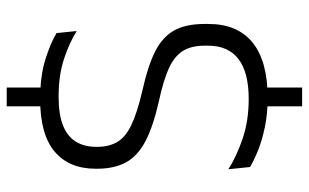

<svg xmlns="http://www.w3.org/2000/svg" viewBox="-190 -596 897 557"><g transform="rotate(-90 258.5 -317.5)"><path d="M283 -617H228.5V-746.5H283ZM283 110.5H228.5V-30H283ZM253 10.5Q207 10.5 168.8 2.5Q130.5 -5.5 101.2 -17.2Q72 -29 52.5 -40.5L46 -103.5Q83.5 -79.5 135.2 -62Q187 -44.5 249.5 -44.5Q327 -44.5 365.8 -74.2Q404.5 -104 404.5 -162.5V-172Q404.5 -210.5 389.5 -235Q374.5 -259.5 339.5 -275.8Q304.5 -292 243.5 -305Q170.5 -321.5 127.5 -344Q84.5 -366.5 66 -400.5Q47.5 -434.5 47.5 -484.5V-488.5Q47.5 -565.5 97.2 -607.5Q147 -649.5 248.5 -649.5Q316.5 -649.5 364.2 -634.5Q412 -619.5 441 -602L447 -543.5Q412.5 -565 365.5 -580.5Q318.5 -596 256.5 -596Q204.5 -596 172.5 -583Q140.5 -570 125.8 -545.5Q111 -521 111 -487V-484.5Q111 -450 125 -426Q139 -402 174.2 -385Q209.5 -368 274 -353Q346 -337 388 -315.8Q430 -294.5 448.8 -260.5Q467.5 -226.5 467.5 -172.5V-161.5Q467.5 -77 413.5 -33.2Q359.5 10.5 253 10.5Z"/></g></svg>

Font: Anek Bangla Medium Light
Style: Regular
Weight: 300
Version: Version 1.003